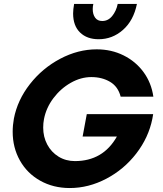

<svg xmlns="http://www.w3.org/2000/svg" viewBox="-20 -939 824 969"><path d="M44 -274Q44 -307 50 -340Q68 -434 131 -514.5Q194 -595 284 -642.5Q374 -690 468 -690Q542 -690 603.5 -659.5Q665 -629 704.5 -575Q744 -521 754 -451H589Q576 -502 535.5 -526Q495 -550 441 -550Q388 -550 337 -521Q286 -492 249.5 -443.5Q213 -395 202 -338Q198 -318 198 -295Q198 -248 218.5 -209.5Q239 -171 275.5 -148.5Q312 -126 358 -126Q500 -126 570 -250H397L418 -363H753L749 -340Q730 -245 668 -164.5Q606 -84 516.5 -37Q427 10 332 10Q249 10 183 -27Q117 -64 80.5 -129Q44 -194 44 -274ZM478 -741Q419 -741 384 -775Q349 -809 349 -871Q349 -891 354 -919H451Q448 -906 448 -893Q448 -867 460 -850Q472 -833 496 -833Q526 -833 546.5 -858.5Q567 -884 574 -919H671Q654 -835 600.5 -788Q547 -741 478 -741Z"/></svg>

Font: Teachers
Style: Bold Italic
Weight: 700
Designer: Alfredo Marco Pradil & Chank Diesel
Version: Version 0.009